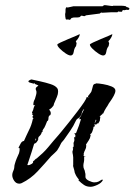

<svg xmlns="http://www.w3.org/2000/svg" viewBox="-20 -694 517 737"><path d="M328 23Q313 23 302.5 16Q292 9 281 -2L283 -4Q283 -5 281 -7Q274 -16 271.5 -21Q269 -26 267 -31Q266 -36 265 -41Q264 -46 261 -55Q260 -59 261 -60V-80Q261 -85 261 -89.5Q261 -94 260 -99Q259 -103 258.5 -106.5Q258 -110 258 -112Q258 -113 260 -119Q260 -122 261 -123Q259 -125 259 -126Q259 -126 259 -126.5Q259 -127 260 -128L261 -129Q261 -129 262 -130Q262 -131 263 -132Q262 -132 262 -133Q262 -135 263 -135Q261 -145 264 -150Q267 -156 264 -167H269V-174L270 -175L265 -182L272 -183V-184Q272 -185 273 -186Q284 -212 291 -237L285 -236V-243H287Q292 -251 296 -261Q298 -266 300 -269Q302 -272 303 -276L302 -275Q295 -268 294 -260Q293 -255 290.5 -251Q288 -247 284 -243Q280 -239 277 -238Q273 -235 271 -230Q262 -210 249.5 -192Q237 -174 225 -157Q223 -154 219 -150Q215 -146 213 -141Q210 -136 208 -131L202 -121Q200 -117 197 -114Q194 -111 190 -107L176 -94Q151 -65 124.5 -36.5Q98 -8 63 9Q60 10 58 10.5Q56 11 54 11Q42 11 34.5 0Q27 -11 27 -22Q27 -27 29 -33L33 -43Q35 -49 35 -54Q35 -59 37 -65Q40 -76 44 -85.5Q48 -95 53 -106Q53 -106 55 -115Q55 -122 56 -124Q51 -126 51 -127Q51 -128 52 -128V-129Q55 -135 59.5 -143.5Q64 -152 72 -153Q77 -164 81.5 -174Q86 -184 91 -194Q101 -213 106 -237L109 -241H107L104 -245L108 -251L102 -254L108 -257H104V-259Q103 -260 103 -262Q103 -264 104 -265Q108 -272 109 -279Q111 -287 115 -291H114L113 -290H111Q108 -290 108 -292V-293Q108 -304 114 -314Q115 -318 116 -321Q117 -324 118 -328Q119 -331 119.5 -334Q120 -337 120 -340Q120 -344 119 -346Q117 -350 117 -353Q117 -357 120.5 -360Q124 -363 127 -365V-366Q125 -367 119.5 -369.5Q114 -372 113 -372L114 -376Q112 -374 111 -374Q112 -374 111 -373H109Q106 -374 98 -376Q89 -378 89 -382Q89 -384 94 -386.5Q99 -389 101 -389Q115 -386 135.5 -381.5Q156 -377 174.5 -371Q193 -365 200 -355Q202 -352 202.5 -348.5Q203 -345 203 -342Q203 -333 198.5 -322Q194 -311 190 -302Q187 -296 187 -294Q187 -294 185 -288Q180 -283 178 -280Q174 -276 169 -274L170 -271L171 -270Q173 -268 173 -267Q175 -263 175 -259Q175 -257 174 -254Q173 -251 169 -250L167 -248H168Q166 -244 166 -241V-238Q166 -236 165 -233Q164 -230 161 -229Q159 -224 154.5 -213Q150 -202 146 -198L143 -192L144 -189L140 -186Q139 -179 132 -172Q125 -167 127 -158H125Q126 -157 126 -156Q126 -154 124 -154Q123 -151 120 -147.5Q117 -144 111 -142Q108 -131 102 -112.5Q96 -94 91 -79Q86 -64 85 -61Q86 -60 89 -60Q93 -60 101 -64.5Q109 -69 107 -76Q111 -76 114 -81Q118 -85 121 -86Q133 -96 144 -106.5Q155 -117 165 -129Q175 -141 185 -153Q195 -165 205 -176Q206 -177 217.5 -191Q229 -205 245 -225Q261 -245 277 -266Q293 -287 303 -302Q313 -317 312 -321H320L321 -320L323 -322L318 -321V-327H320Q322 -330 324 -333Q326 -336 328 -338Q331 -341 333 -350Q334 -354 335 -357.5Q336 -361 337 -365Q339 -372 348 -373L349 -374Q358 -374 376 -371Q394 -368 408.5 -362Q423 -356 423 -346Q423 -338 416.5 -326Q410 -314 402 -303Q398 -298 395 -292Q392 -286 388 -281Q381 -270 376 -258H373V-256Q371 -255 367.5 -251.5Q364 -248 362 -246H365Q365 -241 364 -238L363 -230L357 -220H352Q352 -216 347 -216Q344 -216 344 -218Q343 -218 343 -221Q343 -223 345 -223L350 -233L348 -235Q345 -228 343.5 -223Q342 -218 344 -210H343L344 -209L339 -207L338 -200L335 -191Q332 -181 326 -179L328 -175L325 -163L322 -159H323L310 -139Q311 -138 311 -134Q311 -126 307 -119Q303 -112 301 -103L302 -100L300 -98Q301 -98 301 -96L310 -93Q305 -93 303 -94V-87Q303 -83 303 -79.5Q303 -76 302 -72Q301 -68 300.5 -65Q300 -62 300 -58Q300 -50 303 -44Q305 -41 305.5 -37.5Q306 -34 307 -30Q308 -28 308 -23.5Q308 -19 308 -14Q309 -6 321.5 0Q334 6 342 6Q352 6 358 3Q364 0 372 -5L371 -4H375V-3Q370 8 354 15.5Q338 23 328 23ZM114 -154H115Q117 -158 119 -159L118 -163Q116 -160 114 -154ZM376 -481Q369 -481 357 -489Q345 -497 335 -507Q325 -517 325 -523Q325 -525 337.5 -531Q350 -537 367 -544Q384 -551 397 -556.5Q410 -562 411 -563V-561Q411 -557 406 -548.5Q401 -540 396 -536L399 -528L397 -517Q390 -509 388 -495Q386 -481 376 -481ZM251 -481Q244 -481 232 -489Q220 -497 210 -507Q200 -517 200 -523Q200 -525 212.5 -531Q225 -537 242 -544Q259 -551 272 -556.5Q285 -562 286 -563V-561Q286 -557 281 -548.5Q276 -540 271 -536L274 -528L272 -517Q265 -509 263 -495Q261 -481 251 -481ZM248 -618Q245 -618 243 -619Q241 -620 238 -619Q233 -618 232 -622Q231 -626 230.5 -630.5Q230 -635 230 -640Q232 -647 231.5 -654.5Q231 -662 235 -666Q237 -667 237.5 -666Q238 -665 239 -665Q241 -665 251 -667.5Q261 -670 262 -670H373L376 -671Q377 -675 386 -674Q395 -673 404.5 -671.5Q414 -670 414 -672H446Q455 -672 463 -670Q464 -670 464.5 -668.5Q465 -667 466 -667Q468 -667 473.5 -664.5Q479 -662 475 -657Q474 -656 472.5 -656Q471 -656 469 -656Q468 -656 466.5 -656.5Q465 -657 463 -656Q456 -654 456 -655Q456 -657 449 -653Q448 -652 449 -651.5Q450 -651 448 -649H443Q435 -649 434 -650Q433 -650 432.5 -648.5Q432 -647 430 -647H408L372 -645Q371 -645 370.5 -645.5Q370 -646 369 -646H368L363 -642L309 -635Q308 -632 304 -632Q300 -632 295.5 -633.5Q291 -635 288 -630Q285 -627 277 -627H268Q264 -627 260.5 -626.5Q257 -626 256 -624Q255 -624 255 -625Q255 -627 252.5 -622.5Q250 -618 248 -618Z"/></svg>

Font: Water Brush
Style: Regular
Weight: 400
Designer: Robert E. Leuschke
Foundry: Robert E. Leuschke
Version: Version 1.010; ttfautohint (v1.8.4.7-5d5b)